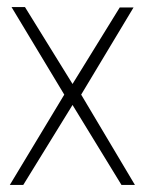

<svg xmlns="http://www.w3.org/2000/svg" viewBox="-20 -524 410 544"><path d="M7.8 0 162.1 -255.9 12.7 -503.9H50.8L185.5 -286.1L319.3 -502.9H358.4L210 -255.9L362.3 0H324.2L185.5 -226.6L45.9 0Z"/></svg>

Font: Post No Bills Colombo Light
Style: Regular
Weight: 300
Designer: Kosala Senevirathne, Siva Puranthara, Lasantha Premarathna, Tharique Azeez
Foundry: Mooniak
Version: Version 1.220 ; ttfautohint (v1.6)